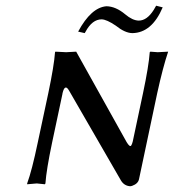

<svg xmlns="http://www.w3.org/2000/svg" viewBox="-20 -643 609 673"><path d="M466.3 -570.8Q495.1 -570.8 518.6 -607.9Q522.9 -615.2 527.3 -623L550.3 -617.2Q512.2 -527.8 443.8 -526.9Q418 -527.3 385.7 -553.2Q354 -574.7 336.4 -575.2Q303.2 -575.2 279.8 -531.7Q278.3 -528.8 276.9 -526.9L253.9 -532.2Q299.3 -616.7 353 -621.1Q385.7 -620.6 418.9 -592.8Q444.3 -571.3 466.3 -570.8ZM149.4 -316.9Q169.4 -412.1 172.9 -460L174.3 -461.9Q176.3 -461.9 211.9 -460L247.1 -461.9L423.8 -145Q434.6 -127 439.5 -132.3Q442.9 -137.2 445.3 -147L481.4 -316.9Q501.5 -412.1 504.9 -460L507.3 -461.9Q509.3 -461.9 532.7 -460L569.3 -461.9L568.8 -460Q550.8 -406.2 531.2 -316.9L467.3 -15.1Q463.9 1 443.4 8.3Q439 9.8 436 9.8Q415.5 8.3 404.3 -9.8L222.2 -325.2Q207.5 -351.1 199.2 -316.4Q198.7 -314.5 198.7 -313L162.6 -143.1Q142.6 -47.9 139.2 0L137.2 2.9Q135.3 2.9 108.9 0L75.2 2.9V0Q91.8 -44.9 112.3 -143.1Z"/></svg>

Font: Linux Biolinum Capitals O
Style: Italic Samll Caps
Weight: 400
Italic angle: -12°
Designer: Philipp H. Poll
Foundry: Philipp H. Poll
Version: Version 0.6.2